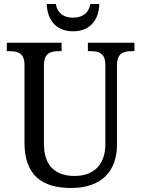

<svg xmlns="http://www.w3.org/2000/svg" viewBox="-20 -927 704 957"><path d="M344 -771C433 -771 473 -832 475 -907H431C421 -859 389 -839 344 -839C299 -839 267 -859 258 -907H213C215 -832 256 -771 344 -771ZM335 10C484 10 563 -72 563 -205V-600C563 -663 596 -672 638 -672H650V-714H418V-672H430C472 -672 505 -663 505 -604V-207C505 -116 456 -50 352 -50C263 -50 199 -94 199 -210V-600C199 -663 232 -672 275 -672H287V-714H14V-672H26C68 -672 102 -663 102 -604V-216C102 -53 190 10 335 10Z"/></svg>

Font: Noto Serif Thai SemiCondensed
Style: Regular
Weight: 400
Width: 4
Designer: Monotype Design Team
Foundry: Monotype Imaging Inc.
Version: Version 2.002